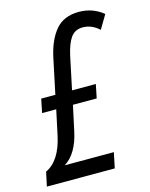

<svg xmlns="http://www.w3.org/2000/svg" viewBox="-133 -795 677 866"><g transform="rotate(-15 205.0 -362.0)"><path d="M-23 0H294L309 -72H80Q140 -110 161 -210L186 -326H297L310 -390H199L231 -542Q243 -597 262.5 -624.5Q282 -652 319 -652Q360 -652 395 -620L433 -684Q384 -724 320 -724Q249 -724 211 -679Q173 -634 156 -556L121 -390H55L42 -326H108L83 -209Q59 -98 -9 -66Z"/></g></svg>

Font: Noto Sans UI Condensed
Style: Italic
Weight: 400
Width: 3
Italic angle: -12°
Designer: Monotype Design Team
Foundry: Monotype Imaging Inc.
Version: Version 1.901